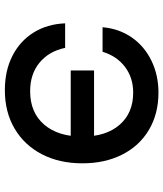

<svg xmlns="http://www.w3.org/2000/svg" viewBox="39 -695 672 790"><g transform="rotate(-90 375.0 -300.0)"><path d="M98 -297Q98 -392 135.5 -464Q173 -536 241 -576Q309 -616 399 -616Q479 -616 540 -585Q601 -554 636 -498Q671 -442 674 -368H573Q559 -435 512 -473.5Q465 -512 395 -512Q307 -512 257.5 -454.5Q208 -397 208 -297Q208 -200 256.5 -144Q305 -88 389 -88Q450 -88 494.5 -121.5Q539 -155 557 -214H658Q652 -146 616 -94Q580 -42 520.5 -13Q461 16 389 16Q302 16 236 -23Q170 -62 134 -133Q98 -204 98 -297ZM196 -345H480V-249H196Z"/></g></svg>

Font: Martian Mono Custom sWd Rg
Style: Regular
Weight: 400
Width: 6
Monospace: yes
Designer: Alex Havermale
Foundry: Evil Martians
Version: Version 1.000